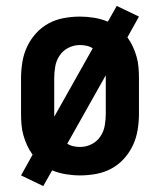

<svg xmlns="http://www.w3.org/2000/svg" viewBox="-20 -584 540 648"><path d="M126 44 51 8 90 -62Q79 -77 71.5 -93.5Q64 -110 59 -127.5Q54 -145 52.5 -163.5Q51 -182 51 -200V-320Q51 -347 55.5 -374.5Q60 -402 71.5 -426.5Q83 -451 101.5 -471.5Q120 -492 144 -505Q168 -518 195.5 -523Q223 -528 250 -528Q274 -528 298 -524Q322 -520 344 -511L374 -564L449 -528L410 -458Q421 -443 428.5 -426.5Q436 -410 441 -392.5Q446 -375 447.5 -356.5Q449 -338 449 -320V-200Q449 -173 444.5 -145.5Q440 -118 428.5 -93.5Q417 -69 398.5 -48.5Q380 -28 356 -15Q332 -2 304.5 3Q277 8 250 8Q226 8 202 4Q178 0 156 -9ZM163 -190 293 -421Q284 -427 272.5 -429.5Q261 -432 250 -432Q230 -432 211.5 -423Q193 -414 181.5 -397Q170 -380 166.5 -360Q163 -340 163 -320ZM250 -88Q270 -88 288.5 -97Q307 -106 318.5 -123Q330 -140 333.5 -160Q337 -180 337 -200V-330L207 -99Q216 -93 227.5 -90.5Q239 -88 250 -88Z"/></svg>

Font: Moesevka
Style: Bold
Weight: 700
Monospace: yes
Designer: Belleve Invis
Foundry: Belleve Invis
Version: Version 32.5.0; ttfautohint (v1.8.4)